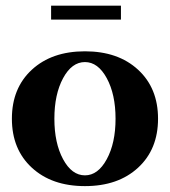

<svg xmlns="http://www.w3.org/2000/svg" viewBox="-20 -630 585 662"><path d="M156.2 -562.5V-610.4H397V-562.5ZM456.1 -51.8Q387.2 11.7 272.9 11.7Q158.7 11.7 89.8 -51.8Q21 -115.2 21 -220.7Q21 -326.2 89.8 -389.6Q158.7 -453.1 272.9 -453.1Q387.2 -453.1 456.1 -389.6Q524.9 -326.2 524.9 -220.7Q524.9 -115.2 456.1 -51.8ZM272.9 -25.4Q317.9 -25.4 348.1 -81.1Q378.4 -136.7 378.4 -220.7Q378.4 -304.7 348.1 -360.4Q317.9 -416 272.9 -416Q227.5 -416 197.5 -360.4Q167.5 -304.7 167.5 -220.7Q167.5 -136.7 197.5 -81.1Q227.5 -25.4 272.9 -25.4Z"/></svg>

Font: Elstob 10pt
Style: Bold
Weight: 700
Designer: Peter S. Baker
Version: Version 1.015